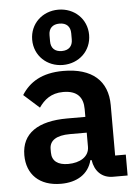

<svg xmlns="http://www.w3.org/2000/svg" viewBox="-57 -877 674 934"><g transform="rotate(-5 279.5 -410.5)"><path d="M263 -563C341 -563 402 -620 402 -698C402 -776 341 -833 263 -833C185 -833 124 -776 124 -698C124 -620 185 -563 263 -563ZM263 -631C229 -631 210 -650 210 -683V-713C210 -746 229 -765 263 -765C297 -765 316 -746 316 -713V-683C316 -650 297 -631 263 -631ZM203 12C281 12 338 -23 355 -90H361C369 -36 403 0 458 0H529V-102H477V-348C477 -467 402 -534 261 -534C156 -534 95 -494 57 -434L133 -366C158 -402 192 -432 252 -432C320 -432 349 -398 349 -340V-302H260C118 -302 37 -249 37 -142C37 -49 97 12 203 12ZM246 -81C196 -81 167 -102 167 -144V-161C167 -202 200 -225 267 -225H349V-156C349 -107 303 -81 246 -81Z"/></g></svg>

Font: IBM Plex Thai SemiBold
Style: Regular
Weight: 600
Designer: Mike Abbink, Paul van der Laan, Pieter van Rosmalen, Ben Mitchell, Mark Frömberg
Foundry: Bold Monday
Version: Version 1.0